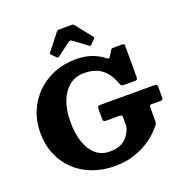

<svg xmlns="http://www.w3.org/2000/svg" viewBox="-172 -1153 1269 1324"><g transform="rotate(-20 462.5 -491.0)"><path d="M323 -826.5Q332.5 -817 341 -823.5L439.5 -897Q451.5 -906 464.5 -896.5L562 -824Q568.5 -819.5 570.5 -819.2Q572.5 -819 578 -824.5L609.5 -856Q613.5 -860 615 -863.2Q616.5 -866.5 612.5 -870L516.5 -991.5Q512.5 -997 508 -998.5Q503.5 -1000 493.5 -1000H414Q403 -1000 397.5 -998.8Q392 -997.5 387.5 -991.5L293.5 -872Q289 -866 289.2 -863.5Q289.5 -861 295 -855.5ZM499.5 -414Q484 -414 479 -410.5Q474 -407 474 -390.5V-325Q474 -310.5 477 -304Q480 -297.5 495.5 -297.5H593Q606 -297.5 609.8 -294Q613.5 -290.5 613.5 -276.5V-227Q613.5 -213 611.5 -204.5Q609.5 -196 605.5 -186.5Q595 -162.5 576.8 -140Q558.5 -117.5 527.5 -103.2Q496.5 -89 447 -89Q388 -89 346.8 -124.2Q305.5 -159.5 283.5 -223.5Q261.5 -287.5 261.5 -375Q261.5 -462.5 286.8 -526Q312 -589.5 357.2 -624Q402.5 -658.5 462.5 -658.5Q520.5 -658.5 560 -640.2Q599.5 -622 625.2 -588.5Q651 -555 667 -511Q672.5 -497.5 675.8 -492.5Q679 -487.5 698.5 -487.5H776.5Q791 -487.5 793.5 -494.2Q796 -501 796 -515V-737Q796 -748 791.2 -750.8Q786.5 -753.5 775.5 -753.5H714.5Q706 -753.5 701.5 -750.8Q697 -748 693.5 -742L673.5 -707.5Q665.5 -695.5 660 -694.8Q654.5 -694 644 -702.5Q608 -732 558.2 -749.8Q508.5 -767.5 442.5 -767.5Q355.5 -767.5 282 -737.8Q208.5 -708 154.5 -654.8Q100.5 -601.5 70.5 -530Q40.5 -458.5 40.5 -375Q40.5 -286 70.8 -213.8Q101 -141.5 156 -89.8Q211 -38 285.8 -10.2Q360.5 17.5 449.5 17.5Q516.5 17.5 572.8 1.5Q629 -14.5 673.5 -39.8Q718 -65 750.5 -93.8Q783 -122.5 802 -148Q809 -157 811.2 -164Q813.5 -171 813.5 -187V-280Q813.5 -291.5 816.8 -294.5Q820 -297.5 831.5 -297.5H893Q905.5 -297.5 909.5 -300.5Q913.5 -303.5 913.5 -315.5V-388.5Q913.5 -406 909.2 -410Q905 -414 888.5 -414Z"/></g></svg>

Font: Besley ExtraBold
Style: Regular
Weight: 800
Designer: Owen Earl
Foundry: indestructible type*
Version: Version 2.001